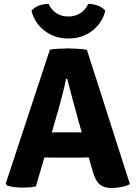

<svg xmlns="http://www.w3.org/2000/svg" viewBox="-20 -931 678 960"><path d="M241.5 -143Q233.5 -143 222.8 -143.5Q212 -144 202 -144L159.5 1Q144.5 4.5 127.2 5.8Q110 7 91.5 7Q73.5 7 50.8 4.2Q28 1.5 14.5 -4L8.5 -12.5L229.5 -683Q248.5 -686 275.2 -687.5Q302 -689 322 -689Q341 -689 368 -687.2Q395 -685.5 414.5 -682L629.5 -10.5Q613 -1 586.8 4Q560.5 9 538 9Q500 9 478.5 -8.8Q457 -26.5 442.5 -78L423.5 -144Q414 -144 403 -143.5Q392 -143 384 -143ZM261.5 -346.5 239 -269Q248.5 -269 259.5 -269.2Q270.5 -269.5 279 -269.5H352Q359.5 -269.5 369.2 -269.2Q379 -269 388.5 -269L371 -331.5Q359.5 -373.5 344 -430.5Q328.5 -487.5 316 -537H310Q305 -509 296.5 -475Q288 -441 278.8 -407.2Q269.5 -373.5 261.5 -346.5ZM506.5 -877.5Q492.5 -818 442.5 -778.2Q392.5 -738.5 322 -738.5Q251.5 -738.5 201.5 -778.2Q151.5 -818 137.5 -877.5Q151.5 -894 175 -903Q198.5 -912 223 -911Q236.5 -882 262 -865.2Q287.5 -848.5 322 -848.5Q356.5 -848.5 382 -865.2Q407.5 -882 421 -911Q445.5 -912 469 -903Q492.5 -894 506.5 -877.5Z"/></svg>

Font: Signika SC
Style: Bold
Weight: 700
Designer: Anna Giedryś
Foundry: Anna Giedryś
Version: Version 2.000; ttfautohint (v1.8.3) -l 8 -r 50 -G 200 -x 9 -